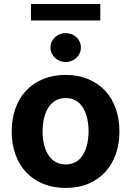

<svg xmlns="http://www.w3.org/2000/svg" viewBox="-20 -926 654 957"><path d="M306.8 -552.6Q368.6 -552.6 418.3 -532.1Q468 -511.7 503 -474.8Q538 -437.9 556.6 -385.8Q575.3 -333.8 575.3 -270.6Q575.3 -209.9 557.4 -158.4Q539.4 -106.9 505.1 -69.2Q470.9 -31.6 421 -10.5Q371.1 10.7 306.8 10.7Q244.7 10.7 195 -9.8Q145.2 -30.2 110.4 -67.3Q75.6 -104.4 57 -156.2Q38.4 -208.1 38.4 -270.6Q38.4 -333.8 57 -385.8Q75.6 -437.9 110.6 -474.8Q145.6 -511.7 195.3 -532.1Q245 -552.6 306.8 -552.6ZM307.5 -106.5Q329.9 -106.5 346.9 -113.6Q364 -120.7 376.6 -133Q389.2 -145.2 397.7 -161.6Q406.2 -177.9 411.6 -196.4Q416.9 -214.8 419.2 -234.2Q421.5 -253.6 421.5 -271.7Q421.5 -290.1 419.2 -309.5Q416.9 -328.8 411.8 -347.1Q406.6 -365.4 397.9 -381.7Q389.2 -398.1 376.6 -410.5Q364 -422.9 346.9 -430Q329.9 -437.1 307.5 -437.1Q274.1 -437.1 251.8 -421.7Q229.4 -406.2 216.3 -382.1Q203.1 -358 197.6 -328.7Q192.1 -299.4 192.1 -271.7Q192.1 -253.2 194.4 -233.7Q196.7 -214.1 202.1 -195.8Q207.4 -177.6 216.3 -161.2Q225.1 -144.9 237.9 -132.8Q250.7 -120.7 267.9 -113.6Q285.2 -106.5 307.5 -106.5ZM134.2 -905.9H480.1V-823.9H134.2ZM231.5 -688.9Q231.5 -704.5 237.7 -717.9Q244 -731.2 254.4 -740.8Q264.9 -750.4 278.6 -755.7Q292.3 -761 307.5 -761Q322.8 -761 336.5 -755.7Q350.1 -750.4 360.6 -740.8Q371.1 -731.2 377.1 -717.9Q383.2 -704.5 383.2 -688.9Q383.2 -673.7 377.1 -660.3Q371.1 -647 360.6 -637.4Q350.1 -627.8 336.5 -622.3Q322.8 -616.8 307.5 -616.8Q292.6 -616.8 278.8 -622.3Q264.9 -627.8 254.4 -637.4Q244 -647 237.7 -660.3Q231.5 -673.7 231.5 -688.9Z"/></svg>

Font: Inter P
Style: Bold
Weight: 700
Designer: Rasmus Andersson
Foundry: rsms
Version: Version 3.018;git-588b23468